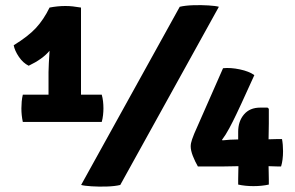

<svg xmlns="http://www.w3.org/2000/svg" viewBox="-20 -709 1130 736"><path d="M116 -346Q126 -346 142 -346Q158 -346 166 -346V-433Q166 -444 167.2 -467Q168.5 -490 170 -514.5Q143.5 -482.5 90 -457Q68.5 -467.5 52.5 -491Q36.5 -514.5 32.5 -535.5Q88.5 -570 118 -602Q147.5 -634 170 -680Q201 -686 230.5 -686Q245.5 -686 259 -684.5Q272.5 -683 290.5 -680V-346Q299.5 -346 317.8 -346Q336 -346 345 -346H370Q373.5 -334 375 -320.5Q376.5 -307 376.5 -293.5Q376.5 -281.5 375 -267.8Q373.5 -254 370 -241.5H67.5Q62 -267 62 -293.5Q62 -305 63.2 -319.5Q64.5 -334 67.5 -346ZM669 -683Q690 -688 720.8 -689Q751.5 -690 779.2 -688.2Q807 -686.5 819 -683L441 0Q420.5 5 389.8 6Q359 7 331.2 5.2Q303.5 3.5 291 0ZM738.5 -71Q727.5 -90 719.2 -111.2Q711 -132.5 711 -148Q711 -159.5 716.2 -174.5Q721.5 -189.5 724.5 -196.5L835 -447.5Q864 -450.5 899.5 -443Q935 -435.5 955 -421L905.5 -312.5Q898.5 -297.5 886 -271Q873.5 -244.5 859 -217.5Q844.5 -190.5 831 -173L833 -171Q846 -172.5 862.2 -173.5Q878.5 -174.5 893 -174.5Q893 -179.5 893 -182.5V-204Q893 -244 915.2 -270.2Q937.5 -296.5 977.5 -296.5H1005.5L1010.5 -292V-235.5Q1010.5 -219.5 1010 -204.5Q1009.5 -189.5 1009.5 -175H1010Q1017.5 -175 1026.8 -175.5Q1036 -176 1045.5 -176H1061Q1065 -155 1065 -129.5Q1065 -95.5 1057.5 -71H1041Q1034.5 -71 1024.8 -71.5Q1015 -72 1009.5 -72Q1009.5 -60 1010 -49Q1010.5 -38 1010.5 -22V-1.5Q983.5 4.5 951.5 4.5Q920 4.5 893 -1.5V-22Q893 -38 893.5 -49Q894 -60 894 -72Q884.5 -72 869.2 -71.5Q854 -71 840.5 -71Z"/></svg>

Font: Signika SC
Style: Bold
Weight: 700
Designer: Anna Giedryś
Foundry: Anna Giedryś
Version: Version 2.000; ttfautohint (v1.8.3) -l 8 -r 50 -G 200 -x 9 -